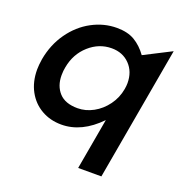

<svg xmlns="http://www.w3.org/2000/svg" viewBox="-125 -626 879 917"><g transform="rotate(20 314.5 -168.0)"><path d="M488 178 608 -502 471 -432Q443 -471 407 -492.5Q371 -514 316 -514Q250 -514 189.5 -481.5Q129 -449 86.5 -389Q44 -329 30 -251Q25 -219 25 -197Q25 -135 50.5 -88Q76 -41 121 -15Q166 11 223 11Q326 11 416 -82L370 178ZM144 -211Q144 -234 148 -253Q161 -324 211.5 -369Q262 -414 326 -414Q382 -414 417.5 -377.5Q453 -341 453 -283Q453 -269 450 -252Q442 -206 414.5 -168.5Q387 -131 348.5 -110Q310 -89 269 -89Q206 -89 175 -123Q144 -157 144 -211Z"/></g></svg>

Font: Geom Medium
Style: Italic
Weight: 500
Italic angle: -10°
Version: Version 1.102